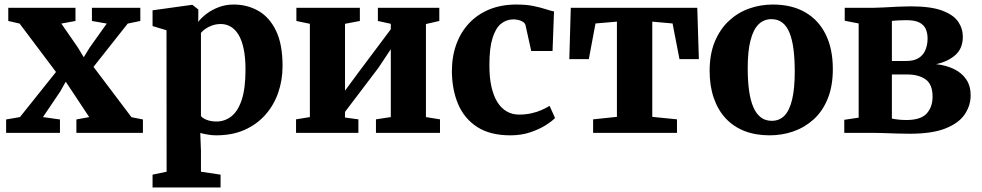

<svg xmlns="http://www.w3.org/2000/svg" viewBox="-20 -586 4330 847"><path d="M68 -69.5 227 -268.5 66.5 -482 16.5 -493.5V-551.5H313V-493.5L250.5 -482L323.5 -376.5L349.5 -333.5L375.5 -376L451 -482L385.5 -493.5V-551.5H599V-493.5L543.5 -482L392.5 -291L560 -69L610.5 -59V0H317V-59L373.5 -69.5L300 -180.5L270 -225.5L245.5 -182L169.5 -69.5L244.5 -59V0H7V-59Z M653 241V184.5L715 171.5L714.5 -452.5L653 -471V-540.5L825.5 -564.5H829L855 -544L854.5 -489.5Q868 -507.5 891 -525Q914 -542.5 944.5 -554.2Q975 -566 1011 -566Q1070.5 -566 1119.5 -538.2Q1168.5 -510.5 1197.5 -450.8Q1226.5 -391 1226.5 -295Q1226.5 -233 1207.5 -177.8Q1188.5 -122.5 1151 -80Q1113.5 -37.5 1059.2 -13.2Q1005 11 933.5 11Q915 11 895 7.5Q875 4 863.5 0.5L866.5 80.5V171.5L953 184.5V241ZM935.5 -50Q971 -50 1000 -72.2Q1029 -94.5 1046 -144.5Q1063 -194.5 1063 -278Q1063 -332 1055 -370.2Q1047 -408.5 1032.2 -432.8Q1017.5 -457 997.5 -468.5Q977.5 -480 954.5 -480Q934 -480 916.8 -474Q899.5 -468 886.5 -459Q873.5 -450 866.5 -441V-74Q873.5 -64.5 892.2 -57.2Q911 -50 935.5 -50Z M1286 0V-59.5L1347 -69.5V-481L1287.5 -493.5V-551.5H1567.5V-493.5L1502 -481V-186L1556.5 -260L1704 -457V-481L1647 -493.5V-551.5H1918V-493.5L1859 -480V-69.5L1921 -59.5V0H1638.5V-59.5L1704 -69.5V-369L1649.5 -287L1502 -92.5V-67.5L1561 -59.5V0Z M2231.5 11Q2142 11 2085.2 -25.8Q2028.5 -62.5 2001.2 -126.2Q1974 -190 1973.5 -271.5Q1973.5 -337.5 1993.5 -391.8Q2013.5 -446 2050.8 -485Q2088 -524 2140.2 -545Q2192.5 -566 2257.5 -566Q2302 -566 2333.2 -559.5Q2364.5 -553 2386.5 -545.8Q2408.5 -538.5 2424 -535.5L2417.5 -361H2323.5L2298.5 -474Q2296.5 -483 2287.8 -489Q2279 -495 2267.2 -497.8Q2255.5 -500.5 2245.5 -500.5Q2214 -500.5 2190.2 -481.2Q2166.5 -462 2152.8 -418.2Q2139 -374.5 2139 -301Q2138.5 -245.5 2147.8 -204.2Q2157 -163 2174.2 -135.5Q2191.5 -108 2215.8 -94.2Q2240 -80.5 2269 -80.5Q2298.5 -80.5 2323.5 -86Q2348.5 -91.5 2368.8 -100.5Q2389 -109.5 2404.5 -119L2428.5 -65.5Q2415.5 -51.5 2387 -33.5Q2358.5 -15.5 2318.8 -2.2Q2279 11 2231.5 11Z M2596.5 0V-59.5L2701.5 -70.5V-490.5L2607 -482.5L2577.5 -325H2491.5L2498 -551.5H3056L3063 -325H2977.5L2947 -482.5L2857.5 -490.5V-70.5L2966.5 -59.5V0Z M3110.5 -273Q3110.5 -347 3133.2 -402Q3156 -457 3195 -493.5Q3234 -530 3284 -548Q3334 -566 3389.5 -566Q3472.5 -566 3531.8 -532Q3591 -498 3622.5 -434.2Q3654 -370.5 3654 -281.5Q3654 -206 3631.5 -150.8Q3609 -95.5 3569.8 -59.8Q3530.5 -24 3480.5 -6.5Q3430.5 11 3375 11Q3313 11 3264 -8.2Q3215 -27.5 3181 -64.2Q3147 -101 3128.8 -153.8Q3110.5 -206.5 3110.5 -273ZM3384.5 -53Q3418.5 -53 3440.8 -76Q3463 -99 3474.5 -147Q3486 -195 3486 -270Q3486 -325.5 3480.5 -368.5Q3475 -411.5 3463 -441.2Q3451 -471 3431.2 -486.2Q3411.5 -501.5 3383 -501.5Q3349.5 -501.5 3326.2 -478.5Q3303 -455.5 3290.8 -407.8Q3278.5 -360 3278.5 -285Q3278.5 -229 3284.5 -186Q3290.5 -143 3303.2 -113.5Q3316 -84 3336 -68.5Q3356 -53 3384.5 -53Z M3993.5 4Q3966.5 4 3936 3Q3905.5 2 3876.8 1Q3848 0 3827 0H3704.5V-57.5L3768 -67V-482.5L3706.5 -494.5V-551.5H3831Q3849.5 -551.5 3879 -553.2Q3908.5 -555 3940.5 -556.5Q3972.5 -558 3997.5 -558Q4086.5 -558 4136.5 -539.2Q4186.5 -520.5 4207 -490.2Q4227.5 -460 4227.5 -424Q4227.5 -372.5 4194.5 -343.2Q4161.5 -314 4109.5 -303Q4154.5 -298 4188.8 -281.2Q4223 -264.5 4242.5 -235.8Q4262 -207 4262 -165.5Q4262 -120.5 4236 -81.8Q4210 -43 4151.2 -19.5Q4092.5 4 3993.5 4ZM3977.5 -56.5Q4042 -56.5 4068 -85.2Q4094 -114 4094 -159.5Q4094 -214.5 4063 -236Q4032 -257.5 3982.5 -257.5H3914.5V-63Q3920.5 -61.5 3930.5 -60Q3940.5 -58.5 3952.8 -57.5Q3965 -56.5 3977.5 -56.5ZM3914.5 -317H3977.5Q4013 -317 4033.5 -330.5Q4054 -344 4063 -366.8Q4072 -389.5 4072 -416Q4072 -440.5 4063.5 -458.8Q4055 -477 4035 -487Q4015 -497 3979.5 -497Q3962 -497 3945.8 -496.2Q3929.5 -495.5 3914.5 -494Z"/></svg>

Font: Merriweather 28pt ExtraBold
Style: Regular
Weight: 800
Version: Version 2.100